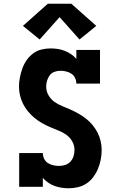

<svg xmlns="http://www.w3.org/2000/svg" viewBox="-20 -1003 640 1031"><path d="M349 8Q329 8 310 5Q291 2 273 -4.5Q255 -11 239 -22Q223 -33 210 -48V0H83V-181H210Q210 -165 217 -150.5Q224 -136 237 -127.5Q250 -119 266 -115.5Q282 -112 297 -112Q314 -112 330.5 -117.5Q347 -123 358.5 -135.5Q370 -148 375 -164.5Q380 -181 380 -198Q380 -223 367.5 -244.5Q355 -266 335 -280Q315 -294 292.5 -302.5Q270 -311 247.5 -321Q225 -331 204 -343Q183 -355 164.5 -370.5Q146 -386 130.5 -404.5Q115 -423 104 -445Q93 -467 87.5 -490.5Q82 -514 82 -538Q82 -563 87 -588Q92 -613 100.5 -636.5Q109 -660 123.5 -680.5Q138 -701 158 -716Q178 -731 202.5 -737Q227 -743 252 -743Q271 -743 290.5 -740Q310 -737 327.5 -730Q345 -723 361 -712.5Q377 -702 390 -687V-735H517V-554H390Q390 -570 383 -584.5Q376 -599 363 -607.5Q350 -616 334.5 -619.5Q319 -623 304 -623Q287 -623 271.5 -617Q256 -611 246.5 -598Q237 -585 232.5 -569Q228 -553 228 -537Q228 -513 240.5 -491.5Q253 -470 272.5 -456Q292 -442 315 -433Q338 -424 360 -414Q382 -404 403 -392Q424 -380 443 -365Q462 -350 477.5 -331Q493 -312 504 -290.5Q515 -269 520.5 -245Q526 -221 526 -197Q526 -172 521 -146.5Q516 -121 506.5 -97.5Q497 -74 481.5 -53Q466 -32 445 -18Q424 -4 399 2Q374 8 349 8ZM193 -791 103 -864 237 -983H363L497 -864L407 -791L300 -911Z"/></svg>

Font: Iosevka Slab Heavy Extended
Style: Regular
Weight: 900
Width: 7
Monospace: yes
Designer: Belleve Invis
Foundry: Belleve Invis
Version: Version 11.1.0; ttfautohint (v1.8.3)